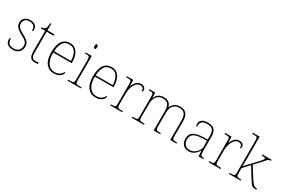

<svg xmlns="http://www.w3.org/2000/svg" viewBox="94 -1908 4502 3067"><g transform="rotate(30 2345.5 -375.0)"><path d="M206 10Q150 10 119.5 -7Q89 -24 77 -48.5Q65 -73 65 -95Q65 -109 67.5 -118.5Q70 -128 74.5 -132.5Q79 -137 86 -137Q86 -80 110.5 -47.5Q135 -15 206 -15Q265 -15 295 -50Q325 -85 325 -132Q325 -156 318 -175.5Q311 -195 290.5 -213Q270 -231 229 -252Q171 -284 137.5 -308.5Q104 -333 90 -359.5Q76 -386 76 -422Q76 -475 113 -508.5Q150 -542 214 -542Q259 -542 286.5 -527Q314 -512 326 -489.5Q338 -467 338 -445Q338 -426 333 -415.5Q328 -405 317 -405Q317 -470 289 -493.5Q261 -517 211 -517Q156 -517 130 -489.5Q104 -462 104 -421Q104 -390 119 -366.5Q134 -343 162.5 -323.5Q191 -304 231 -283Q282 -257 308 -233.5Q334 -210 343.5 -185.5Q353 -161 353 -131Q353 -68 312 -29Q271 10 206 10Z M607 10Q549 10 524.5 -24Q500 -58 500 -141V-511H422V-531Q443 -531 458.5 -536.5Q474 -542 484 -551Q494 -560 501 -584Q508 -608 508 -657H528V-536H655V-511H528V-132Q528 -68 546 -41.5Q564 -15 606 -15Q623 -15 635.5 -16Q648 -17 664 -20V5Q648 8 634.5 9Q621 10 607 10Z M957 10Q864 10 809.5 -60.5Q755 -131 755 -262Q755 -404 805 -473Q855 -542 948 -542Q1031 -542 1078.5 -475.5Q1126 -409 1126 -290V-276H784Q783 -146 831.5 -80.5Q880 -15 958 -15Q1015 -15 1050 -40.5Q1085 -66 1102 -103Q1107 -100 1109 -96Q1111 -92 1111 -85Q1111 -68 1093.5 -45.5Q1076 -23 1042 -6.5Q1008 10 957 10ZM1098 -300Q1097 -397 1059 -457Q1021 -517 947 -517Q863 -517 827 -458Q791 -399 786 -300Z M1211 0V-20H1241Q1278 -20 1294 -24Q1310 -28 1314 -43.5Q1318 -59 1318 -94V-438Q1318 -475 1314 -491.5Q1310 -508 1295.5 -512Q1281 -516 1251 -516H1233V-536H1346V-94Q1346 -59 1350 -43.5Q1354 -28 1370.5 -24Q1387 -20 1423 -20H1453V0ZM1327 -658Q1317 -658 1310.5 -666Q1304 -674 1304 -698Q1304 -721 1310.5 -729.5Q1317 -738 1327 -738Q1338 -738 1344 -729.5Q1350 -721 1350 -698Q1350 -674 1344 -666Q1338 -658 1327 -658Z M1726 10Q1633 10 1578.5 -60.5Q1524 -131 1524 -262Q1524 -404 1574 -473Q1624 -542 1717 -542Q1800 -542 1847.5 -475.5Q1895 -409 1895 -290V-276H1553Q1552 -146 1600.5 -80.5Q1649 -15 1727 -15Q1784 -15 1819 -40.5Q1854 -66 1871 -103Q1876 -100 1878 -96Q1880 -92 1880 -85Q1880 -68 1862.5 -45.5Q1845 -23 1811 -6.5Q1777 10 1726 10ZM1867 -300Q1866 -397 1828 -457Q1790 -517 1716 -517Q1632 -517 1596 -458Q1560 -399 1555 -300Z M1998 0V-20H2020Q2050 -20 2064.5 -24Q2079 -28 2083 -44.5Q2087 -61 2087 -98V-442Q2087 -477 2083 -492.5Q2079 -508 2063 -512Q2047 -516 2010 -516H1992V-536H2111L2114 -424H2116Q2128 -453 2145.5 -480.5Q2163 -508 2190 -526Q2217 -544 2255 -544Q2293 -544 2316 -524.5Q2339 -505 2339 -476Q2339 -463 2334 -453Q2329 -443 2318 -443Q2318 -487 2301 -503Q2284 -519 2250 -519Q2221 -519 2196 -500Q2171 -481 2153 -448Q2135 -415 2125 -372.5Q2115 -330 2115 -284V-98Q2115 -61 2119.5 -44.5Q2124 -28 2138 -24Q2152 -20 2182 -20H2217V0Z M2392 0V-20H2415Q2452 -20 2468 -24Q2484 -28 2488 -43.5Q2492 -59 2492 -94V-442Q2492 -477 2488 -492.5Q2484 -508 2469.5 -512Q2455 -516 2425 -516H2408V-536H2516L2519 -443H2524Q2537 -477 2559 -498.5Q2581 -520 2610.5 -531Q2640 -542 2675 -542Q2721 -542 2749 -528Q2777 -514 2792.5 -491Q2808 -468 2815 -441H2818Q2829 -468 2849 -491Q2869 -514 2900.5 -528Q2932 -542 2976 -542Q3056 -542 3093 -495.5Q3130 -449 3130 -361V-94Q3130 -59 3134 -43.5Q3138 -28 3154.5 -24Q3171 -20 3207 -20H3217V0H3102V-365Q3102 -439 3073 -478.5Q3044 -518 2976 -518Q2923 -518 2889.5 -495.5Q2856 -473 2840.5 -434.5Q2825 -396 2825 -349V-94Q2825 -59 2829 -43.5Q2833 -28 2849 -24Q2865 -20 2902 -20H2917V0H2797V-365Q2797 -438 2768.5 -477.5Q2740 -517 2669 -517Q2619 -517 2586 -491.5Q2553 -466 2536.5 -424.5Q2520 -383 2520 -334V-94Q2520 -59 2524 -43.5Q2528 -28 2544.5 -24Q2561 -20 2597 -20H2617V0Z M3442 10Q3403 10 3371 -6.5Q3339 -23 3320 -58Q3301 -93 3301 -146Q3301 -225 3357.5 -262Q3414 -299 3535 -303L3618 -306V-371Q3618 -414 3609 -446.5Q3600 -479 3572 -498Q3544 -517 3487 -517Q3438 -517 3411 -502.5Q3384 -488 3374 -460.5Q3364 -433 3364 -395Q3354 -395 3348.5 -406Q3343 -417 3343 -441Q3343 -462 3355 -485.5Q3367 -509 3398.5 -525.5Q3430 -542 3487 -542Q3575 -542 3610.5 -499.5Q3646 -457 3646 -386V-110Q3646 -73 3649.5 -53.5Q3653 -34 3665 -27Q3677 -20 3704 -20H3711V0H3625L3619 -104H3617Q3606 -83 3583.5 -56Q3561 -29 3526 -9.5Q3491 10 3442 10ZM3446 -15Q3495 -15 3533.5 -40Q3572 -65 3595 -101Q3618 -137 3618 -170V-283L3532 -280Q3454 -278 3410 -261Q3366 -244 3347.5 -214.5Q3329 -185 3329 -145Q3329 -111 3340.5 -81.5Q3352 -52 3378 -33.5Q3404 -15 3446 -15Z M3811 0V-20H3833Q3863 -20 3877.5 -24Q3892 -28 3896 -44.5Q3900 -61 3900 -98V-442Q3900 -477 3896 -492.5Q3892 -508 3876 -512Q3860 -516 3823 -516H3805V-536H3924L3927 -424H3929Q3941 -453 3958.5 -480.5Q3976 -508 4003 -526Q4030 -544 4068 -544Q4106 -544 4129 -524.5Q4152 -505 4152 -476Q4152 -463 4147 -453Q4142 -443 4131 -443Q4131 -487 4114 -503Q4097 -519 4063 -519Q4034 -519 4009 -500Q3984 -481 3966 -448Q3948 -415 3938 -372.5Q3928 -330 3928 -284V-98Q3928 -61 3932.5 -44.5Q3937 -28 3951 -24Q3965 -20 3995 -20H4030V0Z M4187 0V-20H4208Q4245 -20 4261 -24Q4277 -28 4281 -43.5Q4285 -59 4285 -94V-662Q4285 -699 4281 -715.5Q4277 -732 4262.5 -736Q4248 -740 4218 -740H4187V-760H4313V-374Q4313 -355 4313 -335.5Q4313 -316 4312.5 -296.5Q4312 -277 4311.5 -256.5Q4311 -236 4311 -215L4461 -373Q4506 -420 4527 -444Q4548 -468 4554 -479Q4560 -490 4560 -497Q4560 -510 4543.5 -513Q4527 -516 4492 -516V-536H4661V-516Q4640 -516 4628.5 -513Q4617 -510 4608.5 -501.5Q4600 -493 4587.5 -477.5Q4575 -462 4552 -437L4441 -318L4567 -116Q4603 -59 4629 -39.5Q4655 -20 4687 -20H4691V0H4677Q4653 0 4636.5 -3Q4620 -6 4606.5 -17Q4593 -28 4577.5 -50Q4562 -72 4538 -110L4422 -298L4313 -181V-94Q4313 -59 4317 -43.5Q4321 -28 4337.5 -24Q4354 -20 4390 -20H4400V0Z"/></g></svg>

Font: Noto Serif Tibetan Thin
Style: Regular
Weight: 250
Version: Version 2.103